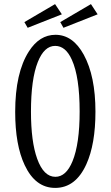

<svg xmlns="http://www.w3.org/2000/svg" viewBox="-20 -899 540 938"><path d="M424.3 -878.9 457 -829.1 290 -763.2 274.4 -791ZM249 -878.9 282.2 -829.1 115.2 -763.2 99.1 -791ZM251 -729Q335.9 -729 389.2 -631.8Q446.3 -527.3 446.3 -353.5Q446.3 -194.8 401.9 -96.7Q349.6 19 249.5 19Q152.8 19 100.6 -92.3Q54.2 -190.4 54.2 -352.5Q54.2 -543.5 121.1 -647.9Q172.9 -729 251 -729ZM249.5 -674.8Q195.8 -674.8 164.6 -595.7Q131.3 -512.2 131.3 -353.5Q131.3 -207.5 161.6 -123.5Q193.4 -35.2 250.5 -35.2Q303.2 -35.2 334.5 -111.8Q369.1 -196.8 369.1 -354Q369.1 -522.9 331.1 -606.9Q300.8 -674.8 249.5 -674.8Z"/></svg>

Font: BIZ UDMincho
Style: Regular
Weight: 400
Monospace: yes
Designer: TypeBank Co., Ltd.
Foundry: Morisawa Inc.
Version: Version 1.06